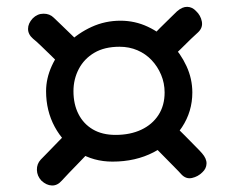

<svg xmlns="http://www.w3.org/2000/svg" viewBox="-20 -614 702 575"><path d="M317 -130Q260 -130 215 -158Q170 -186 144 -234Q118 -282 118 -341Q118 -379 135 -416.5Q152 -454 183 -484.5Q214 -515 254.5 -533.5Q295 -552 341 -552Q384 -552 422.5 -534Q461 -516 491 -485Q521 -454 538.5 -416Q556 -378 556 -337Q556 -280 525 -233Q494 -186 440 -158Q386 -130 317 -130ZM326 -210Q370 -210 403 -225.5Q436 -241 454.5 -269.5Q473 -298 473 -337Q473 -365 462.5 -390Q452 -415 434 -434Q416 -453 391.5 -463.5Q367 -474 338 -474Q293 -474 262.5 -456Q232 -438 216 -407.5Q200 -377 200 -341Q200 -302 215 -272.5Q230 -243 258 -226.5Q286 -210 326 -210ZM586 -98Q573 -85 555 -81Q537 -77 523 -92Q517 -99 503 -113Q489 -127 472 -144.5Q455 -162 438 -179L500 -240Q518 -224 535 -206.5Q552 -189 565.5 -175.5Q579 -162 585 -155Q599 -139 598.5 -124Q598 -109 586 -98ZM486 -433 425 -495Q442 -513 459 -530Q476 -547 490 -560.5Q504 -574 510 -580Q526 -594 541 -593.5Q556 -593 567 -581Q581 -568 584.5 -549.5Q588 -531 573 -517Q566 -511 552 -497.5Q538 -484 521 -467Q504 -450 486 -433ZM168 -412Q152 -429 134.5 -446Q117 -463 102.5 -477Q88 -491 79 -498Q64 -511 64 -527.5Q64 -544 78 -559Q92 -573 110.5 -573Q129 -573 141 -561Q150 -553 164.5 -538.5Q179 -524 196.5 -507.5Q214 -491 230 -474ZM104 -73Q91 -87 90.5 -105Q90 -123 102 -136Q111 -145 125 -159.5Q139 -174 156 -191.5Q173 -209 189 -225L251 -163Q235 -146 218 -128.5Q201 -111 187 -96.5Q173 -82 165 -73Q152 -58 135.5 -58.5Q119 -59 104 -73Z"/></svg>

Font: Playpen Sans Arabic
Style: Regular
Weight: 400
Designer: Azza Alameddine, Laura Meseguer, Veronika Burian, José Scaglione
Foundry: TypeTogether
Version: Version 2.000